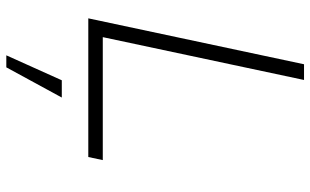

<svg xmlns="http://www.w3.org/2000/svg" viewBox="-212 -528 1006 623"><g transform="rotate(90 291.5 -217.0)"><path d="M40 0 189 -700H240L101 -47H500L490 0ZM160 266 241 86H297L199 266Z"/></g></svg>

Font: Red Hat Text
Style: Italic
Weight: 300
Italic angle: -12°
Designer: Pentagram, MCKL
Foundry: Pentagram, MCKL
Version: Version 1.023